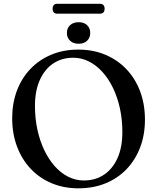

<svg xmlns="http://www.w3.org/2000/svg" viewBox="-20 -979 832 1016"><path d="M394 -716.5Q473.5 -716.5 538.2 -689Q603 -661.5 649.8 -612Q696.5 -562.5 721.8 -494.8Q747 -427 747 -345.5Q747 -266 721.8 -199.5Q696.5 -133 650 -84.2Q603.5 -35.5 538.8 -9Q474 17.5 395 17.5Q317 17.5 252.5 -9.8Q188 -37 141.5 -86.8Q95 -136.5 69.8 -204.2Q44.5 -272 44.5 -353.5Q44.5 -433 69.5 -499.2Q94.5 -565.5 141 -614.2Q187.5 -663 251.8 -689.8Q316 -716.5 394 -716.5ZM627.5 -280.5Q627.5 -346.5 614.5 -405.8Q601.5 -465 577.8 -514Q554 -563 521.5 -598.8Q489 -634.5 450 -654Q411 -673.5 367.5 -673.5Q307 -673.5 261.5 -643Q216 -612.5 190.5 -555.2Q165 -498 165 -418.5Q165 -352 178 -292.5Q191 -233 214.5 -184Q238 -135 270.2 -99Q302.5 -63 341.5 -43.5Q380.5 -24 423.5 -24Q485 -24 530.8 -54.8Q576.5 -85.5 602 -142.8Q627.5 -200 627.5 -280.5ZM396 -747.5Q367.5 -747.5 350.8 -763.5Q334 -779.5 334 -804.5Q334 -830 350.8 -845.8Q367.5 -861.5 396 -861.5Q424.5 -861.5 441 -845.8Q457.5 -830 457.5 -804.5Q457.5 -779.5 441 -763.5Q424.5 -747.5 396 -747.5ZM258.5 -932.5Q258.5 -946 265 -952.5Q271.5 -959 283.5 -959H508.5Q520.5 -959 527 -952.5Q533.5 -946 533.5 -933Q533.5 -919.5 527 -913Q520.5 -906.5 508.5 -906.5H283.5Q271.5 -906.5 265 -913Q258.5 -919.5 258.5 -932.5Z"/></svg>

Font: Fraunces 20pt
Style: Regular
Weight: 400
Version: Version 1.000;[b76b70a41]